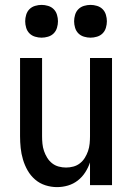

<svg xmlns="http://www.w3.org/2000/svg" viewBox="-20 -757 540 785"><path d="M213 8Q189 8 165.5 0.5Q142 -7 123.5 -23Q105 -39 93 -60Q81 -81 74 -104.5Q67 -128 64.5 -152Q62 -176 62 -200V-520H152V-200Q152 -185 153.5 -169.5Q155 -154 160 -139.5Q165 -125 173 -112Q181 -99 193 -89.5Q205 -80 220 -76Q235 -72 250 -72Q265 -72 280 -76Q295 -80 307 -89.5Q319 -99 327 -112Q335 -125 340 -139.5Q345 -154 346.5 -169.5Q348 -185 348 -200V-520H438V0H348V-93Q341 -72 328.5 -52.5Q316 -33 298 -19Q280 -5 258 1.5Q236 8 213 8ZM350 -603Q337 -603 323.5 -607Q310 -611 300.5 -620.5Q291 -630 287 -643.5Q283 -657 283 -670Q283 -683 287 -696.5Q291 -710 300.5 -719.5Q310 -729 323.5 -733Q337 -737 350 -737Q363 -737 376.5 -733Q390 -729 399.5 -719.5Q409 -710 413 -696.5Q417 -683 417 -670Q417 -657 413 -643.5Q409 -630 399.5 -620.5Q390 -611 376.5 -607Q363 -603 350 -603ZM150 -603Q137 -603 123.5 -607Q110 -611 100.5 -620.5Q91 -630 87 -643.5Q83 -657 83 -670Q83 -683 87 -696.5Q91 -710 100.5 -719.5Q110 -729 123.5 -733Q137 -737 150 -737Q163 -737 176.5 -733Q190 -729 199.5 -719.5Q209 -710 213 -696.5Q217 -683 217 -670Q217 -657 213 -643.5Q209 -630 199.5 -620.5Q190 -611 176.5 -607Q163 -603 150 -603Z"/></svg>

Font: Iosevka Medium
Style: Regular
Weight: 500
Monospace: yes
Designer: Belleve Invis
Foundry: Belleve Invis
Version: Version 32.5.0; ttfautohint (v1.8.4)